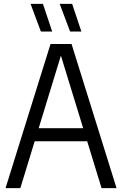

<svg xmlns="http://www.w3.org/2000/svg" viewBox="-20 -966 627 986"><path d="M8.5 0 239.5 -740H347.5L578.5 0H501.5L286 -702.5H299.5L84.5 0ZM123 -240.5 139.5 -307.5H447L463.5 -240.5ZM340 -804 286.5 -946H350.5L398 -804ZM190 -804 137 -946H200.5L248 -804Z"/></svg>

Font: Encode Sans SC Condensed
Style: Regular
Weight: 400
Width: 3
Designer: Multiple Designers
Foundry: Impallari Type
Version: Version 3.002